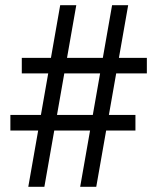

<svg xmlns="http://www.w3.org/2000/svg" viewBox="-20 -720 640 740"><path d="M212 -700H274L151 0H89ZM412 -700H474L351 0H289ZM546 -497V-437H64V-497ZM502 -277V-217H20V-277Z"/></svg>

Font: Cinzel Black
Style: Regular
Weight: 900
Designer: Natanael Gama
Version: Version 2.000